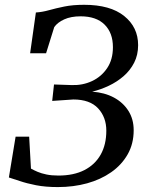

<svg xmlns="http://www.w3.org/2000/svg" viewBox="-20 -771 616 800"><path d="M221 8.5Q170 8.5 130.2 0.8Q90.5 -7 62.2 -16.8Q34 -26.5 17 -31.5L45 -201.5H101.5L109 -68.5Q121.5 -61.5 136.8 -55Q152 -48.5 173.5 -44Q195 -39.5 223.5 -39.5Q287 -39.5 331.5 -62.2Q376 -85 399.5 -126.8Q423 -168.5 423 -226.5Q423 -282.5 388.8 -319.5Q354.5 -356.5 285.5 -356.5L197.5 -350.5L205 -419L279 -416.5Q324.5 -415 363.5 -433.2Q402.5 -451.5 426.5 -487.2Q450.5 -523 450.5 -574.5Q450.5 -634 415.8 -668.5Q381 -703 316 -703Q275.5 -703 247.5 -690.2Q219.5 -677.5 206 -658L172 -549H105.5L129.5 -719Q155.5 -720.5 184 -728.5Q212.5 -736.5 248.2 -743.8Q284 -751 330.5 -751Q439.5 -751 497.5 -704.2Q555.5 -657.5 555.5 -583Q555.5 -542 539 -509.8Q522.5 -477.5 494.8 -453.5Q467 -429.5 433 -413.5Q399 -397.5 364 -389Q415.5 -385.5 454.2 -364.8Q493 -344 515 -309.2Q537 -274.5 537 -228.5Q537 -172 512 -128Q487 -84 443.5 -53.5Q400 -23 343 -7.2Q286 8.5 221 8.5Z"/></svg>

Font: Merriweather 36pt
Style: Italic
Weight: 400
Italic angle: -7.8°
Version: Version 2.101